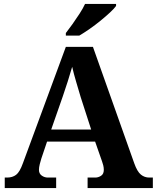

<svg xmlns="http://www.w3.org/2000/svg" viewBox="-20 -951 793 971"><path d="M4 0V-53H16Q43 -53 61.5 -67Q80 -81 96 -126L313 -714H450L659 -125Q674 -83 692.5 -68Q711 -53 735 -53H753V0H423V-53H462Q477 -53 491 -62Q505 -71 505 -92Q505 -104 502 -115.5Q499 -127 496 -135L461 -235H218L189 -149Q185 -137 181 -120.5Q177 -104 177 -92Q177 -73 191 -63Q205 -53 222 -53H264V0ZM239 -296H441L388 -460Q378 -494 365.5 -536Q353 -578 345 -613Q336 -581 323 -540.5Q310 -500 298 -465ZM313 -784Q328 -803 346.5 -829Q365 -855 382.5 -882Q400 -909 410 -931H567V-921Q558 -908 536.5 -888Q515 -868 488 -846Q461 -824 433 -804.5Q405 -785 381 -771H313Z"/></svg>

Font: Noto Serif Thai
Style: Bold
Weight: 700
Designer: Monotype Design Team
Foundry: Monotype Imaging Inc.
Version: Version 2.002; ttfautohint (v1.8.4.7-5d5b)